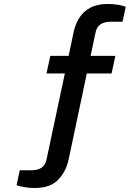

<svg xmlns="http://www.w3.org/2000/svg" viewBox="-20 -753 701 962"><path d="M154 189Q129 189 104 185Q79 181 63 175L79 100H139Q202 100 213 47L305 -385H213L232 -473H324L349 -593Q357 -631 377 -663Q397 -695 432 -714Q467 -733 519 -733Q573 -733 610 -719L594 -644H534Q470 -644 459 -591L434 -473H558L539 -385H415L323 50Q310 108 270.5 148.5Q231 189 154 189Z"/></svg>

Font: Archivo SemiExpanded Medium
Style: Regular
Weight: 500
Width: 6
Designer: Hector Gatti
Foundry: Omnibus-Type
Version: Version 2.001; ttfautohint (v1.8.3)